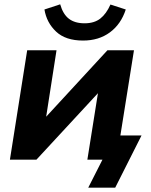

<svg xmlns="http://www.w3.org/2000/svg" viewBox="-20 -740 700 890"><path d="M365 -552Q284 -552 240 -593.5Q196 -635 186 -696L259 -720Q272 -674 299.5 -653Q327 -632 372 -632Q417 -632 445 -654Q473 -676 492 -719L563 -696Q541 -628 489.5 -590Q438 -552 365 -552ZM26 0 106 -507H242L194 -199L478 -507H601L538 -112H636L514 130H389L455 0H385L434 -308L149 0Z"/></svg>

Font: Mulish ExtraBold
Style: Italic
Weight: 800
Italic angle: -9°
Designer: Vernon Adams
Foundry: Vernon Adams
Version: Version 3.603; ttfautohint (v1.8.3)